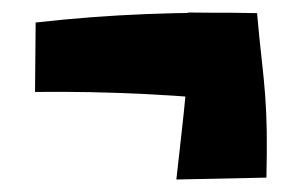

<svg xmlns="http://www.w3.org/2000/svg" viewBox="-20 -379 483 307"><path d="M393 -214Q214 -234 36 -232L37 -343Q125 -353 214 -356.5Q303 -360 391 -358ZM262 -92Q267 -137 270.5 -168Q274 -199 276.5 -225.5Q279 -252 279.5 -283.5Q280 -315 280 -359L391 -358Q395 -314 398.5 -283.5Q402 -253 404 -226.5Q406 -200 406.5 -169.5Q407 -139 406 -95Z"/></svg>

Font: Marhey Light Medium
Style: Regular
Weight: 500
Version: Version 1.000